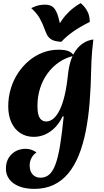

<svg xmlns="http://www.w3.org/2000/svg" viewBox="-20 -887 672 1236"><path d="M383 -138Q364 -97 335.5 -67.5Q307 -38 272 -22Q237 -6 197 -6Q148 -6 110.5 -30.5Q73 -55 53 -99.5Q33 -144 33 -202Q33 -262 49.5 -316.5Q66 -371 96 -416.5Q126 -462 166.5 -496Q207 -530 255.5 -548.5Q304 -567 357 -567Q397 -567 420 -558Q443 -549 457 -528Q405 -517 361.5 -487.5Q318 -458 286.5 -415Q255 -372 238 -318.5Q221 -265 221 -204Q221 -171 227 -149Q233 -127 246 -116Q259 -105 278 -105Q302 -105 324 -123.5Q346 -142 364.5 -179.5Q383 -217 396.5 -274.5Q410 -332 418 -411Q423 -457 435.5 -496Q448 -535 469 -564Q490 -593 518 -610.5Q546 -628 581 -633Q576 -588 573 -557Q570 -526 569 -499Q568 -472 567 -441Q565 -329 557 -228.5Q549 -128 532 -42.5Q515 43 487.5 111.5Q460 180 420 228.5Q380 277 325.5 303Q271 329 201 329Q145 329 104 313Q63 297 40.5 267.5Q18 238 18 199Q18 142 54 106.5Q90 71 146 71Q165 71 182 77Q199 83 215 94Q195 107 183 129.5Q171 152 171 178Q171 215 190 236Q209 257 241 257Q273 257 296.5 237Q320 217 337 171.5Q354 126 366.5 50Q379 -26 390 -137ZM499 -867Q507 -861 520.5 -846.5Q534 -832 545.5 -808Q557 -784 558 -746Q494 -714 450 -683Q406 -652 375 -618Q333 -620 312.5 -632Q292 -644 282 -664.5Q272 -685 262.5 -711.5Q253 -738 235.5 -769.5Q218 -801 181 -835Q210 -849 230 -853Q250 -857 270 -857Q304 -857 322.5 -840.5Q341 -824 354 -782Q367 -740 381 -664L339 -695Q358 -727 377.5 -756Q397 -785 426 -813Q455 -841 499 -867Z"/></svg>

Font: Merienda ExtraBold
Style: Regular
Weight: 800
Designer: Eduardo Rodriguez Tunni
Foundry: Eduardo Rodriguez Tunni
Version: Version 2.001